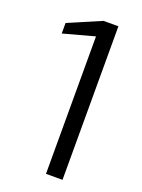

<svg xmlns="http://www.w3.org/2000/svg" viewBox="-142 -808 646 873"><g transform="rotate(20 181.0 -371.5)"><path d="M195 -665 44 -624V-675L203 -743H275V0H195Z"/></g></svg>

Font: Exo
Style: Regular
Weight: 400
Designer: Natanael Gama
Foundry: Natanael Gama
Version: Version 1.500; ttfautohint (v1.6)